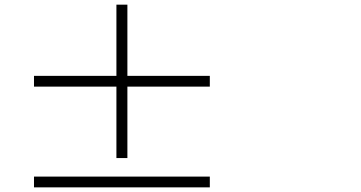

<svg xmlns="http://www.w3.org/2000/svg" viewBox="-20 -808 1540 819"><path d="M523.4 -438.5V-133.8H476.6V-438.5H125V-484.4H476.6V-788.1H523.4V-484.4H875V-438.5ZM125 -8.8V-54.7H875V-8.8Z"/></svg>

Font: Bpmf Zihi Serif SemiBold
Style: SemiBold
Weight: 600
Foundry: But Ko
Version: Version 1.320